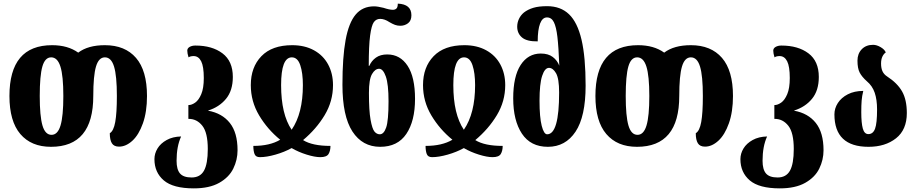

<svg xmlns="http://www.w3.org/2000/svg" viewBox="-20 -799 5042 1058"><path d="M32 -270Q32 -550 267 -550Q354 -550 411 -509Q465 -550 558 -550Q669 -550 729.5 -480Q790 -410 790 -270Q790 -183 767.5 -119.5Q745 -56 709.5 -23.5Q674 9 636 9Q608 9 596.5 -9.5Q585 -28 585 -65Q606 -77 615 -126.5Q624 -176 624 -270Q624 -381 608.5 -432Q593 -483 558 -483Q524 -483 509 -432.5Q494 -382 494 -270Q494 10 261 10Q152 10 92 -60.5Q32 -131 32 -270ZM329 -270Q329 -381 313 -432Q297 -483 262 -483Q228 -483 213.5 -432.5Q199 -382 199 -270Q199 -159 214 -107.5Q229 -56 264 -56Q298 -56 313.5 -107.5Q329 -159 329 -270Z M831 78Q831 47 848 19Q865 -9 898.5 -27.5Q932 -46 978 -47Q953 8 953 87Q953 135 972 157Q991 179 1036 179Q1083 179 1104 141.5Q1125 104 1125 22Q1125 -68 1095 -106Q1065 -144 1020 -144H1018V-220H1019Q1036 -220 1055.5 -233.5Q1075 -247 1089 -280Q1103 -313 1103 -369Q1103 -433 1088.5 -461.5Q1074 -490 1047 -490Q1029 -490 1019 -483Q1012 -505 1012 -520Q1012 -533 1025 -540.5Q1038 -548 1057 -548Q1149 -548 1206 -505Q1263 -462 1263 -375Q1263 -300 1225.5 -254.5Q1188 -209 1127 -190V-189Q1204 -175 1246.5 -121.5Q1289 -68 1289 29Q1289 82 1265.5 130Q1242 178 1188 208.5Q1134 239 1048 239Q934 239 882.5 195Q831 151 831 78Z M1376 5Q1467 5 1524 -29Q1454 -86 1408 -163Q1362 -240 1362 -330Q1362 -429 1420.5 -489.5Q1479 -550 1590 -550Q1659 -550 1710 -522Q1761 -494 1788 -444Q1815 -394 1815 -330Q1815 -241 1769 -164.5Q1723 -88 1650 -27Q1701 5 1801 5Q1801 32 1790.5 49.5Q1780 67 1745 67Q1715 67 1670 53Q1625 39 1587 17Q1547 39 1498 53Q1449 67 1412 67Q1389 67 1382.5 49.5Q1376 32 1376 5ZM1649 -330Q1649 -397 1634.5 -440Q1620 -483 1588 -483Q1529 -483 1529 -330Q1529 -170 1587 -84Q1649 -174 1649 -330Z M1867 -332Q1867 -484 1884.5 -579Q1902 -674 1940 -719Q1978 -764 2041 -764Q2061 -764 2093 -756Q2126 -745 2145 -745Q2157 -745 2164.5 -752Q2172 -759 2172 -779Q2247 -776 2247 -715Q2247 -685 2228.5 -671Q2210 -657 2186 -657Q2170 -657 2156.5 -662Q2143 -667 2126 -677Q2099 -695 2075 -695Q2053 -695 2040 -677Q2027 -659 2019.5 -603Q2012 -547 2012 -436H2015Q2027 -464 2051.5 -481.5Q2076 -499 2114 -499Q2185 -499 2226 -436.5Q2267 -374 2267 -254Q2267 -132 2219 -61Q2171 10 2075 10Q1977 10 1922 -74.5Q1867 -159 1867 -332ZM2121 -241Q2121 -335 2106 -377.5Q2091 -420 2069 -420Q2047 -420 2030 -391Q2013 -362 2013 -287Q2013 -189 2022 -139Q2031 -89 2043.5 -74Q2056 -59 2073 -59Q2095 -59 2108 -96.5Q2121 -134 2121 -241Z M2325 5Q2416 5 2473 -29Q2403 -86 2357 -163Q2311 -240 2311 -330Q2311 -429 2369.5 -489.5Q2428 -550 2539 -550Q2608 -550 2659 -522Q2710 -494 2737 -444Q2764 -394 2764 -330Q2764 -241 2718 -164.5Q2672 -88 2599 -27Q2650 5 2750 5Q2750 32 2739.5 49.5Q2729 67 2694 67Q2664 67 2619 53Q2574 39 2536 17Q2496 39 2447 53Q2398 67 2361 67Q2338 67 2331.5 49.5Q2325 32 2325 5ZM2598 -330Q2598 -397 2583.5 -440Q2569 -483 2537 -483Q2478 -483 2478 -330Q2478 -170 2536 -84Q2598 -174 2598 -330Z M2808 -257Q2808 -378 2849 -441Q2890 -504 2960 -504Q3001 -504 3026 -485Q3051 -466 3062 -437Q3058 -541 3051.5 -596Q3045 -651 3032 -677Q3019 -703 2994 -703Q2969 -703 2956 -669Q2943 -635 2943 -571Q2883 -570 2856.5 -592.5Q2830 -615 2830 -652Q2830 -674 2839.5 -694.5Q2849 -715 2867 -730Q2889 -747 2919 -756Q2949 -765 2995 -765Q3069 -765 3115.5 -720.5Q3162 -676 3184.5 -580Q3207 -484 3207 -327Q3207 -157 3151.5 -73.5Q3096 10 2999 10Q2904 10 2856 -62.5Q2808 -135 2808 -257ZM3061 -289Q3061 -366 3044 -395.5Q3027 -425 3005 -425Q2982 -425 2967.5 -381Q2953 -337 2953 -244Q2953 -153 2965 -106Q2977 -59 2995 -59Q3061 -59 3061 -289Z M3261 -270Q3261 -550 3496 -550Q3583 -550 3640 -509Q3694 -550 3787 -550Q3898 -550 3958.5 -480Q4019 -410 4019 -270Q4019 -183 3996.5 -119.5Q3974 -56 3938.5 -23.5Q3903 9 3865 9Q3837 9 3825.5 -9.5Q3814 -28 3814 -65Q3835 -77 3844 -126.5Q3853 -176 3853 -270Q3853 -381 3837.5 -432Q3822 -483 3787 -483Q3753 -483 3738 -432.5Q3723 -382 3723 -270Q3723 10 3490 10Q3381 10 3321 -60.5Q3261 -131 3261 -270ZM3558 -270Q3558 -381 3542 -432Q3526 -483 3491 -483Q3457 -483 3442.5 -432.5Q3428 -382 3428 -270Q3428 -159 3443 -107.5Q3458 -56 3493 -56Q3527 -56 3542.5 -107.5Q3558 -159 3558 -270Z M4060 78Q4060 47 4077 19Q4094 -9 4127.5 -27.5Q4161 -46 4207 -47Q4182 8 4182 87Q4182 135 4201 157Q4220 179 4265 179Q4312 179 4333 141.5Q4354 104 4354 22Q4354 -68 4324 -106Q4294 -144 4249 -144H4247V-220H4248Q4265 -220 4284.5 -233.5Q4304 -247 4318 -280Q4332 -313 4332 -369Q4332 -433 4317.5 -461.5Q4303 -490 4276 -490Q4258 -490 4248 -483Q4241 -505 4241 -520Q4241 -533 4254 -540.5Q4267 -548 4286 -548Q4378 -548 4435 -505Q4492 -462 4492 -375Q4492 -300 4454.5 -254.5Q4417 -209 4356 -190V-189Q4433 -175 4475.5 -121.5Q4518 -68 4518 29Q4518 82 4494.5 130Q4471 178 4417 208.5Q4363 239 4277 239Q4163 239 4111.5 195Q4060 151 4060 78Z M4578 -169Q4578 -202 4597 -231.5Q4616 -261 4652 -279.5Q4688 -298 4737 -298Q4730 -270 4728 -244.5Q4726 -219 4726 -181Q4726 -121 4734.5 -90.5Q4743 -60 4765 -60Q4791 -60 4802 -90Q4813 -120 4813 -196Q4813 -250 4800 -288Q4787 -326 4757 -351Q4729 -376 4717 -399.5Q4705 -423 4705 -465Q4705 -503 4728.5 -527.5Q4752 -552 4791 -552Q4811 -552 4833 -539Q4855 -526 4861 -510Q4850 -503 4842.5 -487.5Q4835 -472 4835 -449Q4835 -423 4843 -406Q4851 -389 4868 -378Q4925 -341 4951 -295Q4977 -249 4977 -176Q4977 -84 4917.5 -37Q4858 10 4766 10Q4578 10 4578 -169Z"/></svg>

Font: Noto Serif Georgian Black Cond
Style: Regular
Weight: 900
Width: 3
Designer: Monotype Design team
Foundry: Monotype Imaging Inc.
Version: Version 1.000